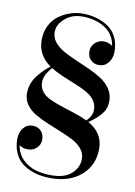

<svg xmlns="http://www.w3.org/2000/svg" viewBox="-87 -816 619 882"><g transform="rotate(10 223.0 -375.0)"><path d="M408.5 -162Q408.5 -84.5 354.5 -37.2Q300.5 10 213.5 10Q185.5 10 160.5 5.5Q135.5 1 111 -10Q86.5 -21 69 -37.8Q51.5 -54.5 40.8 -81Q30 -107.5 30 -141Q30 -172 46.8 -192.5Q63.5 -213 89.5 -213Q113 -213 128.2 -198Q143.5 -183 143.5 -157Q143.5 -133.5 126.5 -117.8Q109.5 -102 86.5 -102Q62 -102 46 -114Q52.5 -74 79.2 -48.2Q106 -22.5 139.5 -13Q173 -3.5 213.5 -3.5Q275 -3.5 306.8 -32.8Q338.5 -62 338.5 -101.5Q338.5 -127 322 -147.5Q305.5 -168 278.8 -182Q252 -196 220 -208.8Q188 -221.5 156 -235Q124 -248.5 97.2 -264Q70.5 -279.5 54 -302.8Q37.5 -326 37.5 -355Q37.5 -379 45.5 -400.8Q53.5 -422.5 68 -440.5Q82.5 -458.5 94.5 -470.2Q106.5 -482 123 -494.5Q61.5 -537 61.5 -608Q61.5 -645.5 76.5 -675.5Q91.5 -705.5 116 -723.2Q140.5 -741 169 -750.5Q197.5 -760 226.5 -760Q261 -760 291 -751.5Q321 -743 346.2 -726.2Q371.5 -709.5 386 -680.2Q400.5 -651 400.5 -612.5Q400.5 -581.5 383.5 -560.8Q366.5 -540 340.5 -540Q317 -540 301.8 -554.8Q286.5 -569.5 286.5 -595.5Q286.5 -619 303.8 -635Q321 -651 343.5 -651Q367 -651 385 -637Q376.5 -691.5 332.5 -719Q288.5 -746.5 226.5 -746.5Q180 -746.5 147 -718.2Q114 -690 114 -654Q114 -628.5 130.8 -607.8Q147.5 -587 174 -572.2Q200.5 -557.5 232.8 -543.8Q265 -530 297.5 -515.2Q330 -500.5 356.5 -483.5Q383 -466.5 399.8 -441.2Q416.5 -416 416.5 -385Q416.5 -350.5 396.2 -325Q376 -299.5 338.5 -274Q408.5 -234.5 408.5 -162ZM97 -417Q97 -392 111.5 -373.8Q126 -355.5 152.2 -343.8Q178.5 -332 205.8 -323.2Q233 -314.5 268.5 -302.8Q304 -291 327.5 -279.5Q354 -305 354 -333Q354 -358.5 339.8 -378Q325.5 -397.5 300 -411.2Q274.5 -425 247.8 -435.5Q221 -446 187.2 -460.5Q153.5 -475 131.5 -489Q97 -452 97 -417Z"/></g></svg>

Font: Bodoni* 16pt
Style: Regular
Weight: 400
Version: Version 2.3